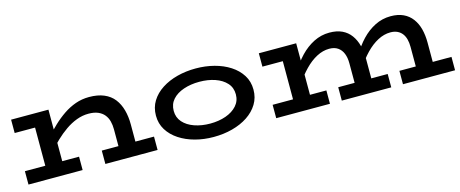

<svg xmlns="http://www.w3.org/2000/svg" viewBox="-35 -907 3225 1346"><g transform="rotate(-15 1577.5 -234.5)"><path d="M731 0V-220Q731 -250 724 -277.5Q717 -305 700 -326Q683 -347 655 -359Q627 -371 586 -371Q542 -371 499.5 -355Q457 -339 417.5 -311.5Q378 -284 343 -250.5Q308 -217 279 -182V-280Q314 -320 352.5 -356.5Q391 -393 433 -421.5Q475 -450 521.5 -466.5Q568 -483 620 -483Q683 -483 728 -464Q773 -445 800.5 -409.5Q828 -374 841 -326Q854 -278 854 -222V0ZM52 0V-97H445V0ZM200 0V-471H323V0ZM52 -374V-471H295V-374ZM610 0V-97H989V0Z M1394 14Q1323 14 1259.5 -3Q1196 -20 1146.5 -52.5Q1097 -85 1068.5 -131Q1040 -177 1040 -235Q1040 -294 1068.5 -340Q1097 -386 1146.5 -418Q1196 -450 1259.5 -466.5Q1323 -483 1394 -483Q1464 -483 1527.5 -466.5Q1591 -450 1640.5 -418Q1690 -386 1719 -340Q1748 -294 1748 -235Q1748 -177 1720 -131Q1692 -85 1643 -52.5Q1594 -20 1530 -3Q1466 14 1394 14ZM1394 -83Q1457 -83 1508 -101Q1559 -119 1589.5 -153Q1620 -187 1620 -235Q1620 -284 1589.5 -317.5Q1559 -351 1508 -368.5Q1457 -386 1394 -386Q1332 -386 1280.5 -368.5Q1229 -351 1199 -317.5Q1169 -284 1169 -235Q1169 -187 1199 -153Q1229 -119 1280.5 -101Q1332 -83 1394 -83Z M1850 -374V-471H2083V-374ZM1998 -30V-471H2121V-30ZM1850 0V-97H2240V0ZM2445 -30V-239Q2445 -280 2433 -310Q2421 -340 2396.5 -357Q2372 -374 2334 -374Q2288 -374 2242.5 -350Q2197 -326 2155.5 -283Q2114 -240 2077 -184V-280Q2109 -337 2153 -383Q2197 -429 2250.5 -456Q2304 -483 2364 -483Q2418 -483 2456 -465Q2494 -447 2518.5 -413.5Q2543 -380 2554.5 -335.5Q2566 -291 2566 -237V-30ZM2326 0V-97H2685V0ZM2889 -30V-239Q2889 -270 2882.5 -294.5Q2876 -319 2862.5 -336.5Q2849 -354 2828 -364Q2807 -374 2778 -374Q2732 -374 2686.5 -350Q2641 -326 2599.5 -283Q2558 -240 2522 -184V-280Q2554 -337 2597.5 -383Q2641 -429 2694.5 -456Q2748 -483 2809 -483Q2862 -483 2900.5 -465Q2939 -447 2964 -413.5Q2989 -380 3000.5 -335.5Q3012 -291 3012 -237V-30ZM2770 0V-97H3148V0Z"/></g></svg>

Font: BioRhyme SemiExpanded SemiBold
Style: Regular
Weight: 600
Width: 6
Designer: Aoife Mooney
Foundry: Aoife Mooney Type
Version: Version 1.600;gftools[0.9.33]